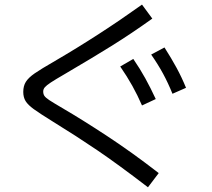

<svg xmlns="http://www.w3.org/2000/svg" viewBox="-20 -754 904 818"><path d="M206.1 -235.4Q147.9 -271.5 123.5 -289.3Q99.1 -307.1 89.1 -323.2Q79.1 -339.4 79.1 -362.3Q79.1 -387.7 90.1 -405.3Q101.1 -422.9 127.4 -441.2Q153.8 -459.5 213.9 -494.1Q403.3 -604.5 585 -734.4L628.9 -674.8Q539.6 -610.8 454.8 -558.1Q370.1 -505.4 282.2 -454.1L255.9 -438.5Q215.3 -415 196.8 -402.8Q178.2 -390.6 171.1 -382.3Q164.1 -374 164.1 -364.3Q164.1 -353 169.2 -345.5Q174.3 -337.9 189.7 -327.6Q205.1 -317.4 245.1 -293.9Q328.1 -245.6 434.8 -175.5Q541.5 -105.5 656.2 -16.6L610.4 43.9Q482.4 -54.2 394.3 -114Q306.2 -173.8 206.1 -235.4ZM492.2 -470.7 547.9 -502.9Q576.7 -460.9 599.1 -420.2Q621.6 -379.4 643.6 -332L585 -304.7Q565.9 -348.6 543.7 -388.4Q521.5 -428.2 492.2 -470.7ZM624 -521.5 680.7 -551.8Q710.4 -505.4 732.4 -464.8Q754.4 -424.3 772.5 -379.9L714.8 -354.5Q696.3 -400.4 674.6 -440.4Q652.8 -480.5 624 -521.5Z"/></svg>

Font: Pretendard GOV
Style: Regular
Weight: 400
Designer: Base glyphs from Inter by Rasmus Andersson; Hangeul glyphs from Noto Sans CJK(Source Han Sans) by Jang Soo-young and Kan
Foundry: Kil Hyung-jin
Version: Version 1.309